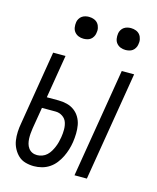

<svg xmlns="http://www.w3.org/2000/svg" viewBox="-110 -799 721 884"><g transform="rotate(15 250.0 -357.0)"><path d="M328 0 414 -520H473L387 0ZM136 8Q115 8 95.5 2.5Q76 -3 62 -16Q48 -29 38.5 -47Q29 -65 26 -85Q23 -105 24 -126Q25 -147 29 -168L87 -520H146L112 -314H168Q189 -314 208.5 -309Q228 -304 243.5 -292.5Q259 -281 269 -264Q279 -247 282.5 -227.5Q286 -208 285.5 -187Q285 -166 282 -146Q279 -127 273.5 -109Q268 -91 259.5 -73.5Q251 -56 238.5 -40Q226 -24 209.5 -13Q193 -2 174 3Q155 8 136 8ZM137 -45Q149 -45 161.5 -49.5Q174 -54 183.5 -63Q193 -72 199.5 -83Q206 -94 211 -106Q216 -118 219 -130Q222 -142 224 -154Q227 -172 227 -190.5Q227 -209 221.5 -225Q216 -241 201 -251Q186 -261 168 -261H103L86 -159Q84 -146 83 -133.5Q82 -121 82.5 -109Q83 -97 86 -85.5Q89 -74 96 -64.5Q103 -55 113.5 -50Q124 -45 137 -45ZM405 -618Q392 -618 381 -622.5Q370 -627 362.5 -636Q355 -645 353 -657.5Q351 -670 353 -683Q354 -691 359 -699.5Q364 -708 371.5 -713Q379 -718 387.5 -720Q396 -722 404 -722Q417 -722 428.5 -717.5Q440 -713 447 -704Q454 -695 456.5 -682.5Q459 -670 456 -657Q455 -649 450 -640.5Q445 -632 438 -627Q431 -622 422 -620Q413 -618 405 -618ZM205 -618Q192 -618 181 -622.5Q170 -627 162.5 -636Q155 -645 153 -657.5Q151 -670 153 -683Q154 -691 159 -699.5Q164 -708 171.5 -713Q179 -718 187.5 -720Q196 -722 204 -722Q217 -722 228.5 -717.5Q240 -713 247 -704Q254 -695 256.5 -682.5Q259 -670 256 -657Q255 -649 250 -640.5Q245 -632 238 -627Q231 -622 222 -620Q213 -618 205 -618Z"/></g></svg>

Font: Iosevka Light
Style: Italic
Weight: 300
Italic angle: -9°
Monospace: yes
Designer: Belleve Invis
Foundry: Belleve Invis
Version: Version 32.5.0; ttfautohint (v1.8.4)